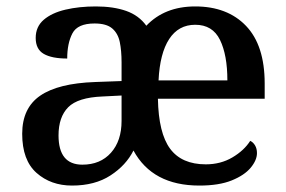

<svg xmlns="http://www.w3.org/2000/svg" viewBox="-20 -567 890 597"><path d="M204 10Q138 10 93.5 -29.5Q49 -69 49 -151Q49 -231 105 -269.5Q161 -308 276 -312L358 -315V-373Q358 -409 352.5 -436Q347 -463 329 -478.5Q311 -494 274 -494Q221 -494 205 -463Q189 -432 189 -385Q141 -385 116 -399.5Q91 -414 91 -449Q91 -484 116 -505.5Q141 -527 183.5 -537Q226 -547 278 -547Q333 -547 372.5 -533Q412 -519 435 -487Q492 -547 587 -547Q687 -547 745 -486.5Q803 -426 803 -307V-260H471Q473 -153 509 -104.5Q545 -56 620 -56Q666 -56 702.5 -77.5Q739 -99 758 -129Q767 -125 773 -115Q779 -105 779 -91Q779 -69 759.5 -45.5Q740 -22 700.5 -6Q661 10 600 10Q454 10 395 -99Q372 -53 323.5 -21.5Q275 10 204 10ZM687 -317Q687 -396 664 -443Q641 -490 587 -490Q535 -490 506 -445.5Q477 -401 473 -317ZM236 -55Q292 -55 325 -92Q358 -129 358 -191V-270L299 -267Q222 -264 192 -233.5Q162 -203 162 -146Q162 -55 236 -55Z"/></svg>

Font: Noto Serif Bengali Medium
Style: Regular
Weight: 500
Designer: Juan Bruce, Universal Thirst, Indian Type Foundry and the Monotype Design Team.
Foundry: Monotype Imaging Inc.
Version: Version 2.003; ttfautohint (v1.8.4.7-5d5b)